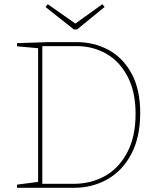

<svg xmlns="http://www.w3.org/2000/svg" viewBox="-20 -892 764 912"><path d="M344 -692Q426 -692 494.5 -655.5Q563 -619 604.5 -543.5Q646 -468 646 -355Q646 -241 604 -161Q562 -81 490.5 -40.5Q419 0 332 0H61V-15L161 -28V-663L61 -672V-687L211 -692ZM332 -19Q412 -19 478.5 -56Q545 -93 584.5 -168Q624 -243 624 -351Q624 -456 586 -528.5Q548 -601 484.5 -637Q421 -673 343 -673H181V-19ZM338 -780 466 -872 477 -859 346 -752H331L196 -859L207 -872Z"/></svg>

Font: Bitter Pro Thin
Style: Regular
Weight: 250
Designer: Sol Matas, and Bitter project Authors
Foundry: Sol Matas
Version: Version 1.010